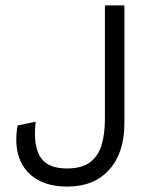

<svg xmlns="http://www.w3.org/2000/svg" viewBox="-20 -680 580 710"><path d="M440 -660V-224Q440 -115 384 -52.5Q328 10 229 10Q160 10 114.5 -18Q69 -46 51 -96.5Q33 -147 45 -216L112 -230Q102 -144 128.5 -100.5Q155 -57 227 -57Q284 -57 314.5 -81Q345 -105 356.5 -146.5Q368 -188 368 -241V-660Z"/></svg>

Font: Kantumruy Pro
Style: Regular
Weight: 400
Designer: Sovichet Tep
Foundry: Sovichet Tep
Version: Version 1.002